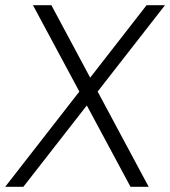

<svg xmlns="http://www.w3.org/2000/svg" viewBox="-31 -719 656 740"><path d="M472 1 96 -699H167L542 1ZM-11 1 534 -699H605L59 1Z"/></svg>

Font: Inclusive Sans Light
Style: Italic
Weight: 300
Italic angle: -7°
Designer: Olivia King
Foundry: Olivia King
Version: Version 2.004